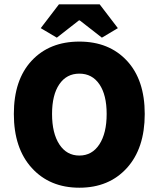

<svg xmlns="http://www.w3.org/2000/svg" viewBox="-20 -854 732 886"><path d="M43.9 -328.1Q43.9 -485.8 126.2 -574Q208.5 -662.1 346.2 -662.1Q483.4 -662.1 565.7 -573.7Q647.9 -485.4 647.9 -328.1Q647.9 -169.4 565.4 -78.6Q482.9 12.2 346.2 12.2Q209.5 12.2 126.7 -78.9Q43.9 -169.9 43.9 -328.1ZM168 -724.1 252 -834H439.9L523.9 -724.1L450.2 -680.2L348.1 -759.8H344.2L242.2 -680.2ZM220.2 -328.1Q220.2 -239.3 253.9 -187.7Q287.6 -136.2 346.2 -136.2Q404.8 -136.2 438.5 -187.7Q472.2 -239.3 472.2 -328.1Q472.2 -416 438.7 -465.1Q405.3 -514.2 346.2 -514.2Q287.1 -514.2 253.7 -465.1Q220.2 -416 220.2 -328.1Z"/></svg>

Font: Source Sans Pro Black
Style: Regular
Weight: 900
Designer: Paul D. Hunt
Foundry: Adobe Systems Incorporated
Version: Version 2.020;PS 2.0;hotconv 1.0.86;makeotf.lib2.5.63406